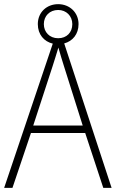

<svg xmlns="http://www.w3.org/2000/svg" viewBox="-20 -904 557 924"><path d="M477 0H517L289 -695C330 -706 358 -740 358 -788C358 -844 315 -884 260 -884C205 -884 162 -845 162 -788C162 -738 192 -704 234 -694L0 0H40L129 -264H390ZM260 -720C218 -720 191 -750 191 -788C191 -827 219 -856 260 -856C299 -856 328 -827 328 -788C328 -748 301 -720 260 -720ZM288 -585 378 -300H140L233 -585C242 -614 252 -644 261 -675C270 -642 280 -611 288 -585Z"/></svg>

Font: Noto Sans Myanmar UI SemiCondensed ExtraLight
Style: Regular
Weight: 200
Width: 4
Designer: Monotype Design Team
Foundry: Monotype Imaging Inc.
Version: Version 2.103